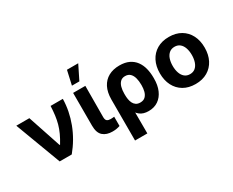

<svg xmlns="http://www.w3.org/2000/svg" viewBox="-130 -1288 2421 1992"><g transform="rotate(-30 1081.0 -291.5)"><path d="M229.5 0 24.8 -545.9H181.2L313.9 -148.4H319.7Q352.1 -201.4 373.4 -247.9Q394.7 -294.4 407.3 -340.2Q419.9 -386 426.4 -436.1Q432.8 -486.1 435.5 -545.9H582.2Q579.5 -401.3 526.3 -260.7Q473.1 -120.2 374 0Z M705.5 -545.9H851.8L850 -170.5Q850.8 -138.3 865.4 -127.2Q880 -116.2 907.8 -116.2Q922 -116.2 932.3 -117.2Q942.7 -118.2 951 -118.9V-8.2Q932.3 -1.6 909.3 2.4Q886.2 6.4 860.9 6.2Q789.6 6.4 747.6 -30.6Q705.6 -67.6 705.5 -152.9ZM732.4 -617 770.3 -785.9H905.1L821.5 -617Z M1015 203.1V-288.5Q1015.3 -374.2 1045.6 -433.2Q1075.9 -492.1 1131.4 -522.4Q1186.9 -552.7 1262.3 -552.7Q1329.5 -552.7 1376.2 -530.2Q1422.9 -507.6 1451.9 -468.2Q1480.9 -428.7 1494 -377Q1507.2 -325.3 1507.2 -266.8V-257Q1507.7 -176.9 1481.8 -116.8Q1455.9 -56.8 1407.5 -23.5Q1359.2 9.8 1291.4 9.8Q1228 9.8 1188.9 -20.8Q1149.7 -51.5 1127.9 -106.2Q1106.1 -160.9 1093.8 -233L1161.1 -257.8Q1161.1 -233 1165.2 -207.1Q1169.2 -181.2 1180 -159.3Q1190.8 -137.3 1210.4 -123.9Q1230 -110.5 1260.5 -110.5Q1299.9 -110.5 1321.6 -132.3Q1343.3 -154 1352 -187.7Q1360.6 -221.5 1360.4 -257V-266.8Q1360.4 -310.4 1350.7 -346.9Q1341 -383.4 1318.7 -405.6Q1296.4 -427.7 1258.2 -427.7Q1222.9 -427.7 1201.4 -406.7Q1179.9 -385.7 1170.4 -350.8Q1160.9 -315.9 1161.1 -274.2L1162.3 203.1Z M1854.5 10.5Q1771.7 10.5 1711.5 -24.8Q1651.3 -60.1 1618.8 -123.4Q1586.3 -186.7 1586.3 -270.7Q1586.3 -355.3 1618.8 -418.7Q1651.3 -482.1 1711.5 -517.4Q1771.7 -552.7 1854.5 -552.7Q1937.5 -552.7 1997.7 -517.4Q2057.9 -482.1 2090.5 -418.7Q2123 -355.3 2123 -270.7Q2123 -186.7 2090.5 -123.4Q2057.9 -60.1 1997.7 -24.8Q1937.5 10.5 1854.5 10.5ZM1855.1 -107.4Q1893 -107.4 1918.3 -128.6Q1943.6 -149.8 1956.4 -187Q1969.3 -224.1 1969.3 -271.3Q1969.3 -319.1 1956.4 -356Q1943.6 -392.8 1918.3 -413.8Q1893 -434.8 1855.1 -434.8Q1817.1 -434.8 1791.5 -413.8Q1765.8 -392.8 1752.9 -356Q1740 -319.1 1740 -271.3Q1740 -224.1 1752.9 -187Q1765.8 -149.8 1791.5 -128.6Q1817.1 -107.4 1855.1 -107.4Z"/></g></svg>

Font: Inter V
Style: 
Weight: 400
Designer: Rasmus Andersson
Foundry: rsms
Version: Version 4.000;git-a3f224843